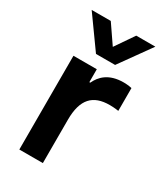

<svg xmlns="http://www.w3.org/2000/svg" viewBox="-190 -854 818 940"><g transform="rotate(30 219.0 -384.5)"><path d="M277 -593 403 -769H295L223 -664L151 -769H43L169 -593ZM211 0V-245C211 -362 259 -410 353 -410C381 -410 403 -406 403 -406V-535C403 -535 383 -540 357 -540C272 -540 234 -498 215 -457H210V-530H78V0Z"/></g></svg>

Font: Be Vietnam Pro SemiBold
Style: Regular
Weight: 600
Designer: Lam Bao, Tony Le, Vietanh Nguyen
Foundry: Yellow Type Foundry
Version: Version 1.002